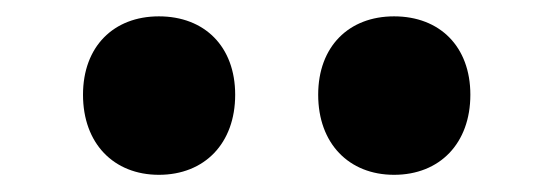

<svg xmlns="http://www.w3.org/2000/svg" viewBox="-20 -822 660 229"><path d="M169.5 -613.5C224 -613.5 260.5 -651 260.5 -709C260.5 -766.5 224 -802.5 169.5 -802.5C115.5 -802.5 79 -766.5 79 -709C79 -651 115.5 -613.5 169.5 -613.5ZM450 -613.5C504.5 -613.5 541 -651 541 -709C541 -766.5 504.5 -802.5 450 -802.5C396 -802.5 359.5 -766.5 359.5 -709C359.5 -651 396 -613.5 450 -613.5Z"/></svg>

Font: Monaspace Neon ExtraBold
Style: Regular
Weight: 800
Designer: Riley Cran & the Lettermatic Team
Foundry: Lettermatic
Version: Version 1.200 (Monaspace Neon)